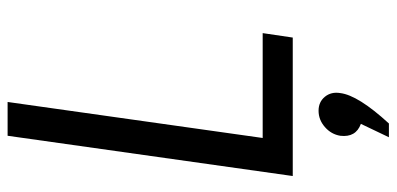

<svg xmlns="http://www.w3.org/2000/svg" viewBox="-289 -501 1043 505"><g transform="rotate(-90 232.5 -248.5)"><path d="M127.9 -750H216.8L122.1 -79.1H397.9L386.2 0H22ZM159.2 179.2Q123 166 127.9 125Q131.8 101.1 150.9 84.5Q169.9 67.9 193.8 67.9Q216.8 67.9 230.5 84.5Q244.1 101.1 240.2 125Q234.4 171.9 160.2 252.9H124Z"/></g></svg>

Font: Oakes Grotesk
Style: Italic
Weight: 400
Designer: Samuel Oakes
Foundry: Samuel Oakes
Version: Version 1.0 | wf-rip DC20170320